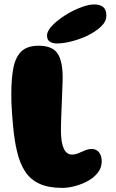

<svg xmlns="http://www.w3.org/2000/svg" viewBox="-20 -842 538 890"><path d="M268.5 29Q205.5 29 163.5 10Q121.5 -9 96.5 -47Q71.5 -85 58.5 -142Q53 -164.5 48.5 -193.2Q44 -222 41 -253.5Q38 -285 35.8 -314.8Q33.5 -344.5 32.8 -369.2Q32 -394 32.5 -409.5Q32.5 -478.5 42.2 -528Q52 -577.5 79.2 -603.8Q106.5 -630 159 -630Q222.5 -630 246.5 -594.5Q270.5 -559 270.5 -482Q270.5 -470.5 269.8 -452.5Q269 -434.5 268.2 -412.2Q267.5 -390 266.5 -366Q265.5 -342 264.5 -318.2Q263.5 -294.5 263 -273.8Q262.5 -253 262.5 -237Q262.5 -209 265.8 -188.2Q269 -167.5 275.5 -153.5Q282 -139.5 291.5 -132.5Q301 -125.5 313.5 -125.5Q329 -125.5 344 -132Q359 -138.5 374.2 -145Q389.5 -151.5 405.5 -151.5Q426.5 -151.5 439 -135.8Q451.5 -120 451.5 -94Q451.5 -65 433.8 -42Q416 -19 388 -3.5Q360 12 328.2 20.5Q296.5 29 268.5 29ZM243 -640.5Q224 -640.5 211 -649Q198 -657.5 198 -677Q198 -701 228 -729.5Q258 -758 299 -781.5Q330 -799 361.8 -810.2Q393.5 -821.5 417 -821.5Q444 -821.5 458.5 -809.2Q473 -797 473 -770Q473 -742 447.5 -718.2Q422 -694.5 384 -676Q349.5 -660 311.5 -650.2Q273.5 -640.5 243 -640.5Z"/></svg>

Font: Gluten ExtraBold
Style: Regular
Weight: 800
Designer: Tyler Finck
Foundry: Etcetera Type Company
Version: Version 1.300